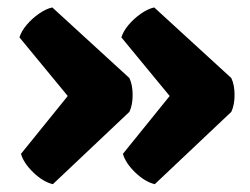

<svg xmlns="http://www.w3.org/2000/svg" viewBox="-20 -508 656 503"><path d="M157.5 -256.5 31 -410Q36 -426.5 50 -443Q64 -459.5 82.2 -472.2Q100.5 -485 117 -488.5L319 -303.5Q327.5 -285.5 327.5 -259.2Q327.5 -233 319 -215L118.5 -25.5Q93 -31.5 67.5 -56Q42 -80.5 35 -105ZM424.5 -256.5 298 -410Q303 -426.5 317 -443Q331 -459.5 349.2 -472.2Q367.5 -485 384 -488.5L586 -303.5Q594.5 -285.5 594.5 -259.2Q594.5 -233 586 -215L385.5 -25.5Q360 -31.5 334.5 -56Q309 -80.5 302 -105Z"/></svg>

Font: Signika
Style: Bold
Weight: 700
Designer: Anna Giedry
Foundry: Anna Giedry
Version: Version 2.001